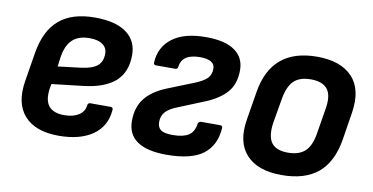

<svg xmlns="http://www.w3.org/2000/svg" viewBox="-57 -648 1563 804"><g transform="rotate(10 724.5 -246.0)"><path d="M225 11Q126 11 79 -41.5Q32 -94 48 -191L68 -314Q84 -410 138.5 -456.5Q193 -503 290 -503Q378 -503 424 -469.5Q470 -436 470 -375Q470 -301 424.5 -261.5Q379 -222 288 -212L158 -197L154 -173Q148 -125 168 -101.5Q188 -78 233 -78Q271 -78 294.5 -93Q318 -108 321 -134Q322 -146 333 -146H418Q430 -146 429 -135Q424 -65 370 -27Q316 11 225 11ZM171 -274 270 -286Q316 -292 337 -309.5Q358 -327 358 -361Q358 -386 338.5 -400Q319 -414 283 -414Q236 -414 210.5 -390Q185 -366 177 -318Z M683 11Q602 11 559.5 -17.5Q517 -46 517 -104Q517 -162 546.5 -199.5Q576 -237 634 -261L749 -307Q784 -321 799.5 -336.5Q815 -352 815 -378Q815 -397 799 -406.5Q783 -416 752 -416Q676 -416 669 -361Q668 -350 658 -350H576Q565 -350 566 -361Q569 -426 619 -464.5Q669 -503 763 -503Q843 -503 884.5 -474Q926 -445 926 -391Q926 -333 896 -298Q866 -263 809 -239L696 -193Q662 -180 646 -163Q630 -146 630 -119Q630 -96 644.5 -85.5Q659 -75 695 -75Q739 -75 762 -89.5Q785 -104 790 -139Q793 -150 803 -150H884Q895 -150 894 -139Q889 -65 839 -27Q789 11 683 11Z M1173 11Q1071 11 1022.5 -42Q974 -95 990 -192L1010 -314Q1041 -503 1235 -503Q1335 -503 1384.5 -451Q1434 -399 1419 -300L1400 -180Q1384 -83 1328 -36Q1272 11 1173 11ZM1183 -86Q1231 -86 1256.5 -110.5Q1282 -135 1290 -190L1307 -294Q1317 -352 1296 -378.5Q1275 -405 1226 -405Q1177 -405 1152.5 -380.5Q1128 -356 1119 -302L1101 -197Q1093 -141 1112.5 -113.5Q1132 -86 1183 -86Z"/></g></svg>

Font: Sofia Sans Semi Condensed
Style: Bold Italic
Weight: 700
Italic angle: -9°
Version: Version 4.100